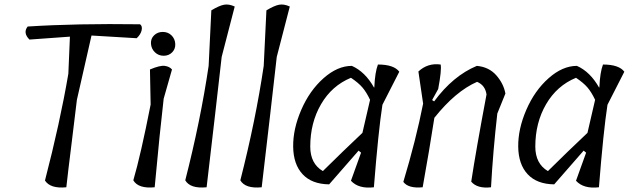

<svg xmlns="http://www.w3.org/2000/svg" viewBox="-20 -833 2797 854"><path d="M291 -670 111 -657Q81 -687 103 -715Q321 -729 603 -725Q614 -717 610 -698.5Q606 -680 588 -663L387 -675L322 -389Q315 -328 298.5 -196Q282 -64 275 0Q204 7 180 -30Q247 -288 284 -505Z M650 -368 647 -524Q692 -543 713 -540Q734 -537 745 -524L708 -394Q691 -249 668 0Q595 7 573 -31Q606 -144 650 -368ZM759.5 -638.5Q761 -616 746 -600.5Q731 -585 708 -585Q685 -585 669 -600.5Q653 -616 651.5 -638.5Q650 -661 665.5 -676Q681 -691 704 -691Q727 -691 742.5 -676Q758 -661 759.5 -638.5Z M908 -540 920 -787Q955 -808 976.5 -812Q998 -816 1024 -804L966 -580Q941 -357 899 0Q826 7 804 -31Q872 -297 908 -540Z M1153 -540 1165 -787Q1200 -808 1221.5 -812Q1243 -816 1269 -804L1211 -580Q1186 -357 1144 0Q1071 7 1049 -31Q1117 -297 1153 -540Z M1575 -163 1444 -13Q1367 -14 1326 -58Q1285 -102 1284 -180.5Q1283 -259 1320 -344.5Q1357 -430 1419 -485Q1481 -540 1545 -540Q1604 -514 1644 -443L1645 -446Q1648 -512 1661 -546Q1732 -546 1756 -514L1681 -367Q1663 -251 1643 0Q1575 8 1541 -29L1586 -154ZM1360 -181Q1360 -105 1416 -72Q1507 -162 1592 -242L1626 -389Q1610 -423 1592 -444Q1574 -465 1541 -487Q1456 -452 1408 -369.5Q1360 -287 1360 -181Z M1902 -388 1911 -382Q1995 -496 2101 -540Q2155 -535 2187.5 -498Q2220 -461 2228 -417L2192 -328Q2173 -162 2164 0Q2103 7 2076 -25Q2097 -163 2144 -413Q2138 -454 2102 -469Q2006 -427 1912 -309Q1890 -167 1860 0Q1796 6 1774 -24Q1830 -210 1862 -372L1841 -515Q1883 -554 1940 -546Q1945 -522 1929 -437Z M2576 -163 2445 -13Q2368 -14 2327 -58Q2286 -102 2285 -180.5Q2284 -259 2321 -344.5Q2358 -430 2420 -485Q2482 -540 2546 -540Q2605 -514 2645 -443L2646 -446Q2649 -512 2662 -546Q2733 -546 2757 -514L2682 -367Q2664 -251 2644 0Q2576 8 2542 -29L2587 -154ZM2361 -181Q2361 -105 2417 -72Q2508 -162 2593 -242L2627 -389Q2611 -423 2593 -444Q2575 -465 2542 -487Q2457 -452 2409 -369.5Q2361 -287 2361 -181Z"/></svg>

Font: Tillana
Style: Regular
Weight: 400
Designer: Lipi Raval (Devanagari, Latin), Jonny Pinhorn (Latin)
Foundry: Indian Type Foundry
Version: Version 2.002;PS 1.0;hotconv 1.0.79;makeotf.lib2.5.61930; tt